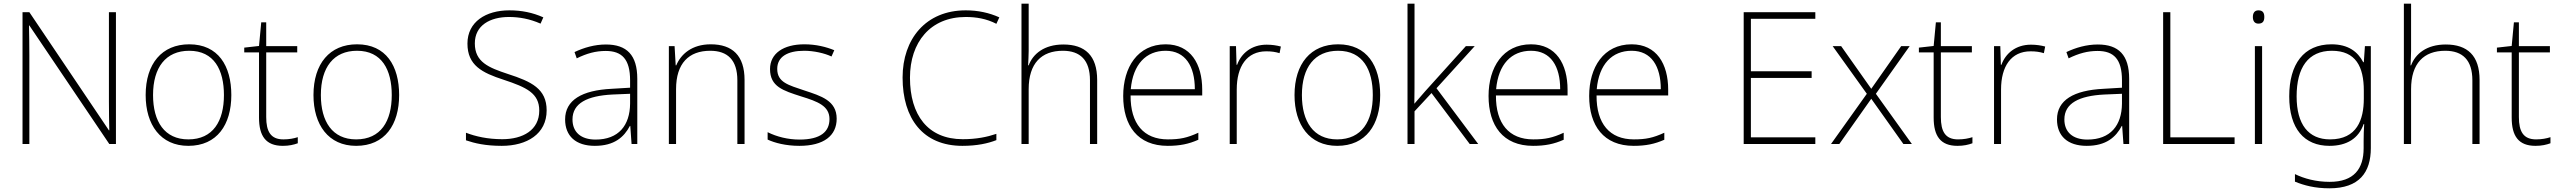

<svg xmlns="http://www.w3.org/2000/svg" viewBox="-20 -780 13862 1040"><path d="M608 0V-714H570V-231C570 -181 571 -120 572 -74H570L139 -714H102V0H139V-481C139 -538 138 -587 137 -642H139L572 0Z M1233 -265C1233 -423 1162 -540 1005 -540C857 -540 769 -435 769 -265C769 -104 850 10 1000 10C1156 10 1233 -105 1233 -265ZM809 -265C809 -415 878 -505 1005 -505C1140 -505 1193 -401 1193 -265C1193 -124 1134 -25 1000 -25C871 -25 809 -122 809 -265Z M1515 -25C1446 -25 1422 -68 1422 -146V-496H1590V-530H1422V-659H1395L1383 -531L1303 -522V-496H1383V-143C1383 -43 1420 10 1512 10C1546 10 1571 4 1593 -4V-37C1572 -30 1546 -25 1515 -25Z M2142 -265C2142 -423 2071 -540 1914 -540C1766 -540 1678 -435 1678 -265C1678 -104 1759 10 1909 10C2065 10 2142 -105 2142 -265ZM1718 -265C1718 -415 1787 -505 1914 -505C2049 -505 2102 -401 2102 -265C2102 -124 2043 -25 1909 -25C1780 -25 1718 -122 1718 -265Z M2941 -182C2941 -299 2859 -338 2732 -379C2626 -414 2552 -444 2552 -545C2552 -643 2635 -688 2737 -688C2792 -688 2849 -678 2908 -652L2923 -686C2865 -712 2805 -724 2739 -724C2612 -724 2512 -662 2512 -544C2512 -426 2591 -386 2708 -348C2832 -307 2901 -275 2901 -181C2901 -75 2812 -26 2701 -26C2621 -26 2556 -41 2504 -61V-20C2551 -4 2609 10 2698 10C2834 10 2941 -54 2941 -182Z M3262 -539C3201 -539 3143 -522 3092 -498L3104 -464C3159 -491 3207 -504 3261 -504C3349 -504 3393 -459 3393 -345V-305L3293 -299C3132 -291 3041 -238 3041 -133C3041 -44 3098 10 3202 10C3307 10 3360 -37 3392 -98H3394L3401 0H3432V-353C3432 -482 3375 -539 3262 -539ZM3297 -268 3393 -272V-219C3392 -101 3331 -24 3206 -24C3127 -24 3081 -64 3081 -133C3081 -221 3161 -261 3297 -268Z M3830 -540C3727 -540 3668 -486 3643 -426H3640L3634 -530H3603V0H3642V-297C3642 -437 3711 -505 3827 -505C3921 -505 3974 -455 3974 -345V0H4013V-347C4013 -479 3947 -540 3830 -540Z M4512 -137C4512 -235 4428 -260 4337 -290C4252 -319 4190 -333 4190 -407C4190 -472 4245 -505 4336 -505C4388 -505 4446 -492 4484 -474L4499 -508C4455 -526 4400 -540 4337 -540C4223 -540 4151 -490 4151 -406C4151 -310 4223 -289 4319 -258C4410 -230 4473 -206 4473 -135C4473 -67 4425 -24 4311 -24C4249 -24 4188 -39 4138 -64V-24C4176 -6 4237 10 4310 10C4442 10 4512 -45 4512 -137Z M5211 -688C5267 -688 5323 -679 5377 -651L5393 -686C5338 -711 5277 -724 5211 -724C4995 -724 4869 -569 4869 -360C4869 -138 4979 10 5193 10C5272 10 5331 -3 5377 -21V-55C5327 -38 5269 -26 5195 -26C5005 -26 4909 -158 4909 -359C4909 -551 5019 -688 5211 -688Z M5552 -504V-760H5513V0H5552V-297C5552 -437 5621 -505 5737 -505C5831 -505 5884 -455 5884 -345V0H5923V-347C5923 -479 5857 -539 5740 -539C5636 -539 5575 -488 5552 -426H5549C5550 -454 5552 -475 5552 -504Z M6294 -540C6142 -540 6064 -415 6064 -260C6064 -100 6142 10 6305 10C6371 10 6419 0 6471 -23V-61C6410 -33 6371 -25 6306 -25C6175 -25 6103 -110 6104 -263H6492V-294C6492 -434 6429 -540 6294 -540ZM6294 -505C6401 -505 6452 -421 6452 -297H6105C6117 -432 6188 -505 6294 -505Z M6841 -538C6758 -538 6703 -490 6681 -429H6678L6675 -530H6641V0H6679V-295C6679 -421 6734 -502 6839 -502C6867 -502 6888 -499 6911 -492L6918 -528C6895 -534 6870 -538 6841 -538Z M7456 -265C7456 -423 7385 -540 7228 -540C7080 -540 6992 -435 6992 -265C6992 -104 7073 10 7223 10C7379 10 7456 -105 7456 -265ZM7032 -265C7032 -415 7101 -505 7228 -505C7363 -505 7416 -401 7416 -265C7416 -124 7357 -25 7223 -25C7094 -25 7032 -122 7032 -265Z M7642 -381V-760H7604V0H7642V-177L7734 -276L7941 0H7987L7761 -302L7968 -530H7920L7700 -286C7679 -262 7662 -242 7641 -218C7642 -274 7642 -325 7642 -381Z M8273 -540C8121 -540 8043 -415 8043 -260C8043 -100 8121 10 8284 10C8350 10 8398 0 8450 -23V-61C8389 -33 8350 -25 8285 -25C8154 -25 8082 -110 8083 -263H8471V-294C8471 -434 8408 -540 8273 -540ZM8273 -505C8380 -505 8431 -421 8431 -297H8084C8096 -432 8167 -505 8273 -505Z M8818 -540C8666 -540 8588 -415 8588 -260C8588 -100 8666 10 8829 10C8895 10 8943 0 8995 -23V-61C8934 -33 8895 -25 8830 -25C8699 -25 8627 -110 8628 -263H9016V-294C9016 -434 8953 -540 8818 -540ZM8818 -505C8925 -505 8976 -421 8976 -297H8629C8641 -432 8712 -505 8818 -505Z M9813 0V-36H9464V-358H9793V-394H9464V-678H9813V-714H9425V0Z M10092 -272 9898 0H9943L10116 -245L10290 0H10336L10141 -272L10324 -530H10278L10116 -299L9953 -530H9907Z M10586 -25C10517 -25 10493 -68 10493 -146V-496H10661V-530H10493V-659H10466L10454 -531L10374 -522V-496H10454V-143C10454 -43 10491 10 10583 10C10617 10 10642 4 10664 -4V-37C10643 -30 10617 -25 10586 -25Z M10981 -538C10898 -538 10843 -490 10821 -429H10818L10815 -530H10781V0H10819V-295C10819 -421 10874 -502 10979 -502C11007 -502 11028 -499 11051 -492L11058 -528C11035 -534 11010 -538 10981 -538Z M11343 -539C11282 -539 11224 -522 11173 -498L11185 -464C11240 -491 11288 -504 11342 -504C11430 -504 11474 -459 11474 -345V-305L11374 -299C11213 -291 11122 -238 11122 -133C11122 -44 11179 10 11283 10C11388 10 11441 -37 11473 -98H11475L11482 0H11513V-353C11513 -482 11456 -539 11343 -539ZM11378 -268 11474 -272V-219C11473 -101 11412 -24 11287 -24C11208 -24 11162 -64 11162 -133C11162 -221 11242 -261 11378 -268Z M11697 0H12084V-36H11736V-714H11697Z M12213 -724C12192 -724 12183 -709 12183 -688C12183 -667 12192 -652 12213 -652C12238 -652 12245 -667 12245 -688C12245 -709 12238 -724 12213 -724ZM12233 -530H12194V0H12233Z M12609 -540C12458 -540 12380 -432 12380 -258C12380 -83 12461 10 12598 10C12692 10 12756 -30 12783 -108H12786C12784 -74 12783 -49 12783 -15V23C12783 134 12731 205 12599 205C12524 205 12460 187 12411 163V204C12460 224 12518 240 12598 240C12759 240 12822 154 12822 22V-530H12790L12784 -443H12781C12751 -500 12700 -540 12609 -540ZM12611 -505C12741 -505 12784 -418 12784 -289V-246C12784 -132 12747 -25 12601 -25C12484 -25 12420 -106 12420 -258C12420 -413 12482 -505 12611 -505Z M13040 -504V-760H13001V0H13040V-297C13040 -437 13109 -505 13225 -505C13319 -505 13372 -455 13372 -345V0H13411V-347C13411 -479 13345 -539 13228 -539C13124 -539 13063 -488 13040 -426H13037C13038 -454 13040 -475 13040 -504Z M13717 -25C13648 -25 13624 -68 13624 -146V-496H13792V-530H13624V-659H13597L13585 -531L13505 -522V-496H13585V-143C13585 -43 13622 10 13714 10C13748 10 13773 4 13795 -4V-37C13774 -30 13748 -25 13717 -25Z"/></svg>

Font: Noto Sans Cherokee ExtraLight
Style: Regular
Weight: 200
Designer: Monotype Design Team
Foundry: Monotype Imaging Inc.
Version: Version 2.001